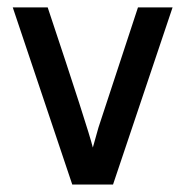

<svg xmlns="http://www.w3.org/2000/svg" viewBox="-20 -492 498 515"><path d="M14.2 -472.2H107.9Q216.8 -146 229 -96.2L244.1 -149.9L350.1 -472.2H442.9L283.2 2.9H173.8Z"/></svg>

Font: CMU Bright
Style: SemiBold
Weight: 600
Version: Version 0.7.0